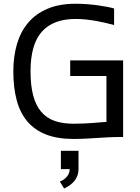

<svg xmlns="http://www.w3.org/2000/svg" viewBox="-20 -747 765 1047"><path d="M380.4 -72.3Q412.1 -72.3 441.4 -73.7Q470.7 -75.2 494.4 -77.1Q518.1 -79.1 535.4 -80.6Q552.7 -82 560.5 -82V-332.5H362.8V-417.5H651.4V0Q606 0 571.8 1.7Q537.6 3.4 507.3 5.4Q477.1 7.3 447.3 9Q417.5 10.7 380.4 10.7Q293.5 10.7 231.4 -13.4Q169.4 -37.6 129.6 -84.2Q89.8 -130.9 71.3 -199.7Q52.7 -268.6 52.7 -357.9Q52.7 -439 72.5 -506.6Q92.3 -574.2 133.5 -623Q174.8 -671.9 239 -699.2Q303.2 -726.6 392.1 -726.6Q423.8 -726.6 455.3 -724.1Q486.8 -721.7 514.6 -717.8Q542.5 -713.9 565.2 -709.5Q587.9 -705.1 602.1 -700.7V-610.4Q582.5 -615.7 558.3 -621.6Q534.2 -627.4 507.1 -632.3Q480 -637.2 450.9 -640.4Q421.9 -643.6 392.1 -643.6Q270.5 -643.6 208.5 -574.5Q146.5 -505.4 146.5 -357.9Q146.5 -280.8 160.9 -226.6Q175.3 -172.4 204.3 -137.9Q233.4 -103.5 277.3 -87.9Q321.3 -72.3 380.4 -72.3ZM312 175.3V75.2H408.2V175.3Q408.2 208 389.4 234.9Q370.6 261.7 329.6 280.8L306.2 243.2Q331.1 233.4 345.5 215.3Q359.9 197.3 359.9 175.3Z"/></svg>

Font: Arian AMU
Style: Regular
Weight: 400
Designer: Ruben Hakobyan (Tarumian)
Foundry: Ruben Hakobyan (Tarumian)
Version: Version 4.003